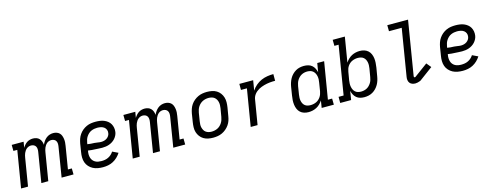

<svg xmlns="http://www.w3.org/2000/svg" viewBox="-24 -1484 5747 2242"><g transform="rotate(-15 2850.0 -363.5)"><path d="M32 0 106 -447H59L58 -520H202L190 -449Q200 -466 213.5 -481.5Q227 -497 243 -507.5Q259 -518 278 -523Q297 -528 316 -528Q338 -528 358 -521Q378 -514 392 -499Q406 -484 413 -464.5Q420 -445 422 -424Q431 -445 444.5 -464.5Q458 -484 476.5 -499Q495 -514 517 -521Q539 -528 561 -528Q582 -528 601.5 -521.5Q621 -515 635 -501.5Q649 -488 656 -469.5Q663 -451 666 -430.5Q669 -410 668 -389Q667 -368 663 -347L618 -73H665L666 0H522L581 -361Q584 -379 583 -396Q582 -413 574 -427Q566 -441 550.5 -448Q535 -455 518 -455Q504 -455 489.5 -450Q475 -445 464 -435.5Q453 -426 444.5 -413.5Q436 -401 430.5 -388Q425 -375 421.5 -361Q418 -347 416 -334L361 0H277L336 -361Q339 -379 338 -396Q337 -413 329 -427Q321 -441 305.5 -448Q290 -455 273 -455Q259 -455 245 -450Q231 -445 219.5 -435.5Q208 -426 199.5 -413.5Q191 -401 185.5 -388Q180 -375 176.5 -361Q173 -347 171 -334L116 0Z M1022 8Q990 8 959 2.5Q928 -3 901.5 -17Q875 -31 854.5 -53.5Q834 -76 824 -104.5Q814 -133 813.5 -165Q813 -197 819 -230L835 -330Q840 -357 849 -383.5Q858 -410 875 -434.5Q892 -459 914.5 -477.5Q937 -496 963.5 -508Q990 -520 1017.5 -524Q1045 -528 1072 -528Q1099 -528 1125 -524.5Q1151 -521 1174.5 -511.5Q1198 -502 1217.5 -486.5Q1237 -471 1249 -450Q1261 -429 1265.5 -403.5Q1270 -378 1266 -351Q1263 -331 1253 -311Q1243 -291 1228 -274.5Q1213 -258 1194 -246Q1175 -234 1155 -227Q1135 -220 1114 -217Q1093 -214 1072 -214Q1051 -214 1029.5 -215.5Q1008 -217 986.5 -218Q965 -219 943.5 -220.5Q922 -222 901 -226L900 -218Q896 -198 896.5 -178Q897 -158 902.5 -139.5Q908 -121 919.5 -106.5Q931 -92 947.5 -82.5Q964 -73 983.5 -69.5Q1003 -66 1023 -66Q1044 -66 1064.5 -69.5Q1085 -73 1105 -82.5Q1125 -92 1142 -107.5Q1159 -123 1170 -141L1239 -108Q1222 -81 1197.5 -57.5Q1173 -34 1144 -19Q1115 -4 1084 2Q1053 8 1022 8ZM1078 -283Q1095 -283 1112.5 -287.5Q1130 -292 1145.5 -302.5Q1161 -313 1171 -328.5Q1181 -344 1183 -361Q1187 -383 1179 -402.5Q1171 -422 1154.5 -434Q1138 -446 1116.5 -450.5Q1095 -455 1073 -455Q1055 -455 1036.5 -451.5Q1018 -448 1000 -440Q982 -432 967.5 -418.5Q953 -405 942 -388.5Q931 -372 925 -354Q919 -336 916 -318L913 -299Q934 -295 954.5 -294Q975 -293 996 -292Q1017 -291 1037 -287Q1057 -283 1078 -283Z M1382 0 1456 -447H1409L1408 -520H1552L1540 -449Q1550 -466 1563.5 -481.5Q1577 -497 1593 -507.5Q1609 -518 1628 -523Q1647 -528 1666 -528Q1688 -528 1708 -521Q1728 -514 1742 -499Q1756 -484 1763 -464.5Q1770 -445 1772 -424Q1781 -445 1794.5 -464.5Q1808 -484 1826.5 -499Q1845 -514 1867 -521Q1889 -528 1911 -528Q1932 -528 1951.5 -521.5Q1971 -515 1985 -501.5Q1999 -488 2006 -469.5Q2013 -451 2016 -430.5Q2019 -410 2018 -389Q2017 -368 2013 -347L1968 -73H2015L2016 0H1872L1931 -361Q1934 -379 1933 -396Q1932 -413 1924 -427Q1916 -441 1900.5 -448Q1885 -455 1868 -455Q1854 -455 1839.5 -450Q1825 -445 1814 -435.5Q1803 -426 1794.5 -413.5Q1786 -401 1780.5 -388Q1775 -375 1771.5 -361Q1768 -347 1766 -334L1711 0H1627L1686 -361Q1689 -379 1688 -396Q1687 -413 1679 -427Q1671 -441 1655.5 -448Q1640 -455 1623 -455Q1609 -455 1595 -450Q1581 -445 1569.5 -435.5Q1558 -426 1549.5 -413.5Q1541 -401 1535.5 -388Q1530 -375 1526.5 -361Q1523 -347 1521 -334L1466 0Z M2354 8Q2323 8 2293 2Q2263 -4 2238.5 -19Q2214 -34 2196.5 -57.5Q2179 -81 2170.5 -109Q2162 -137 2163 -168Q2164 -199 2169 -230L2185 -330Q2190 -357 2199 -383.5Q2208 -410 2224 -433.5Q2240 -457 2263 -476Q2286 -495 2312 -507Q2338 -519 2365 -523.5Q2392 -528 2419 -528Q2450 -528 2480 -522Q2510 -516 2534.5 -501Q2559 -486 2576.5 -462.5Q2594 -439 2602.5 -411Q2611 -383 2610.5 -352Q2610 -321 2605 -290L2588 -190Q2584 -163 2575 -136.5Q2566 -110 2549.5 -86.5Q2533 -63 2510.5 -44Q2488 -25 2462 -13Q2436 -1 2408.5 3.5Q2381 8 2354 8ZM2354 -65Q2372 -65 2391 -69Q2410 -73 2427 -81.5Q2444 -90 2458 -103.5Q2472 -117 2482 -133Q2492 -149 2498 -166.5Q2504 -184 2507 -202L2524 -302Q2527 -321 2527.5 -340Q2528 -359 2524 -376.5Q2520 -394 2511 -409.5Q2502 -425 2488 -435.5Q2474 -446 2456 -450.5Q2438 -455 2419 -455Q2401 -455 2382.5 -451Q2364 -447 2347 -438.5Q2330 -430 2315.5 -416.5Q2301 -403 2291 -387Q2281 -371 2275 -353.5Q2269 -336 2266 -318L2250 -218Q2247 -199 2246 -180Q2245 -161 2249.5 -143.5Q2254 -126 2262.5 -110.5Q2271 -95 2285.5 -84.5Q2300 -74 2317.5 -69.5Q2335 -65 2354 -65Z M2808 0 2882 -447H2810V-520H2977L2957 -399Q2978 -432 3009 -458.5Q3040 -485 3075.5 -500.5Q3111 -516 3148.5 -522Q3186 -528 3223 -528V-447Q3207 -447 3190 -446.5Q3173 -446 3156 -444Q3139 -442 3122 -439Q3105 -436 3088 -431Q3071 -426 3054.5 -420Q3038 -414 3022 -405Q3006 -396 2992 -384.5Q2978 -373 2967 -359Q2956 -345 2949 -328.5Q2942 -312 2940 -295L2891 0Z M3507 8Q3479 8 3453 0Q3427 -8 3408 -25.5Q3389 -43 3378.5 -67.5Q3368 -92 3364.5 -119Q3361 -146 3362.5 -174Q3364 -202 3369 -230L3385 -330Q3389 -355 3397 -379.5Q3405 -404 3417.5 -427Q3430 -450 3449.5 -470Q3469 -490 3492 -503.5Q3515 -517 3540.5 -522.5Q3566 -528 3591 -528Q3618 -528 3643 -521.5Q3668 -515 3687 -499Q3706 -483 3717 -461Q3728 -439 3734 -414L3752 -520H3835L3761 -74H3812L3813 0H3666L3680 -87Q3666 -65 3646.5 -46Q3627 -27 3604 -15Q3581 -3 3556 2.5Q3531 8 3507 8ZM3550 -65Q3567 -65 3584.5 -68.5Q3602 -72 3618.5 -79.5Q3635 -87 3649 -99.5Q3663 -112 3673 -127Q3683 -142 3689 -159Q3695 -176 3698 -193L3714 -293Q3718 -313 3718.5 -332Q3719 -351 3715.5 -369.5Q3712 -388 3703.5 -404.5Q3695 -421 3681.5 -433Q3668 -445 3649.5 -450Q3631 -455 3612 -455Q3595 -455 3577 -451Q3559 -447 3542.5 -438Q3526 -429 3512.5 -415.5Q3499 -402 3489.5 -386Q3480 -370 3474.5 -352.5Q3469 -335 3466 -318L3450 -218Q3447 -199 3446.5 -180.5Q3446 -162 3449.5 -144.5Q3453 -127 3461 -111.5Q3469 -96 3482.5 -85Q3496 -74 3513.5 -69.5Q3531 -65 3550 -65Z M4182 8Q4155 8 4130.5 1.5Q4106 -5 4087 -21Q4068 -37 4056.5 -59Q4045 -81 4039 -106L4022 0H3890V-74H3951L4048 -662H3997L3996 -735H4143L4093 -433Q4107 -455 4126.5 -474Q4146 -493 4169 -505Q4192 -517 4217 -522.5Q4242 -528 4266 -528Q4294 -528 4320 -520Q4346 -512 4365.5 -494.5Q4385 -477 4395.5 -452.5Q4406 -428 4409.5 -401Q4413 -374 4411 -346Q4409 -318 4405 -290L4388 -190Q4384 -165 4376.5 -140.5Q4369 -116 4356 -93Q4343 -70 4324 -50Q4305 -30 4281.5 -16.5Q4258 -3 4232.5 2.5Q4207 8 4182 8ZM4161 -65Q4178 -65 4196.5 -69Q4215 -73 4231.5 -82Q4248 -91 4261 -104.5Q4274 -118 4284 -134Q4294 -150 4299 -167.5Q4304 -185 4307 -202L4324 -302Q4327 -321 4327.5 -339.5Q4328 -358 4324.5 -375.5Q4321 -393 4313 -408.5Q4305 -424 4291.5 -435Q4278 -446 4260 -450.5Q4242 -455 4223 -455Q4206 -455 4189 -451.5Q4172 -448 4155 -440.5Q4138 -433 4124 -420.5Q4110 -408 4100 -393Q4090 -378 4084.5 -361Q4079 -344 4076 -327L4059 -227Q4056 -207 4055.5 -188Q4055 -169 4058.5 -150.5Q4062 -132 4070 -115.5Q4078 -99 4091.5 -87Q4105 -75 4123.5 -70Q4142 -65 4161 -65Z M4799 7Q4779 7 4760.5 0.5Q4742 -6 4730.5 -21Q4719 -36 4716.5 -56Q4714 -76 4718 -96L4811 -662H4657L4656 -735H4907L4800 -84Q4798 -77 4800.5 -70.5Q4803 -64 4810 -64Q4813 -64 4816 -65.5Q4819 -67 4821 -69L4980 -186L5026 -130L4868 -13Q4864 -10 4860.5 -8Q4857 -6 4853 -5Q4839 0 4825.5 3.5Q4812 7 4799 7Z M5372 8Q5340 8 5309 2.5Q5278 -3 5251.5 -17Q5225 -31 5204.5 -53.5Q5184 -76 5174 -104.5Q5164 -133 5163.5 -165Q5163 -197 5169 -230L5185 -330Q5190 -357 5199 -383.5Q5208 -410 5225 -434.5Q5242 -459 5264.5 -477.5Q5287 -496 5313.5 -508Q5340 -520 5367.5 -524Q5395 -528 5422 -528Q5449 -528 5475 -524.5Q5501 -521 5524.5 -511.5Q5548 -502 5567.5 -486.5Q5587 -471 5599 -450Q5611 -429 5615.5 -403.5Q5620 -378 5616 -351Q5613 -331 5603 -311Q5593 -291 5578 -274.5Q5563 -258 5544 -246Q5525 -234 5505 -227Q5485 -220 5464 -217Q5443 -214 5422 -214Q5401 -214 5379.5 -215.5Q5358 -217 5336.5 -218Q5315 -219 5293.5 -220.5Q5272 -222 5251 -226L5250 -218Q5246 -198 5246.5 -178Q5247 -158 5252.5 -139.5Q5258 -121 5269.5 -106.5Q5281 -92 5297.5 -82.5Q5314 -73 5333.5 -69.5Q5353 -66 5373 -66Q5394 -66 5414.5 -69.5Q5435 -73 5455 -82.5Q5475 -92 5492 -107.5Q5509 -123 5520 -141L5589 -108Q5572 -81 5547.5 -57.5Q5523 -34 5494 -19Q5465 -4 5434 2Q5403 8 5372 8ZM5428 -283Q5445 -283 5462.5 -287.5Q5480 -292 5495.5 -302.5Q5511 -313 5521 -328.5Q5531 -344 5533 -361Q5537 -383 5529 -402.5Q5521 -422 5504.5 -434Q5488 -446 5466.5 -450.5Q5445 -455 5423 -455Q5405 -455 5386.5 -451.5Q5368 -448 5350 -440Q5332 -432 5317.5 -418.5Q5303 -405 5292 -388.5Q5281 -372 5275 -354Q5269 -336 5266 -318L5263 -299Q5284 -295 5304.5 -294Q5325 -293 5346 -292Q5367 -291 5387 -287Q5407 -283 5428 -283Z"/></g></svg>

Font: Iosevka Plex Etoile
Style: Italic
Weight: 400
Italic angle: -9°
Designer: Belleve Invis
Foundry: Belleve Invis
Version: Version 25.1.1; ttfautohint (v1.8.4)